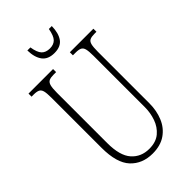

<svg xmlns="http://www.w3.org/2000/svg" viewBox="-268 -973 1067 1067"><g transform="rotate(-45 265.5 -439.0)"><path d="M263 10Q182 10 133 -42.5Q84 -95 84 -214V-608Q84 -644 79.5 -661Q75 -678 62.5 -684Q50 -690 26 -690H10V-714H203V-690H183Q160 -690 147.5 -684Q135 -678 130 -660Q125 -642 125 -605V-210Q125 -111 164.5 -66.5Q204 -22 268 -22Q321 -22 353 -49Q385 -76 399.5 -117.5Q414 -159 414 -203V-607Q414 -643 409.5 -660.5Q405 -678 392.5 -684Q380 -690 356 -690H335V-714H520V-690H504Q481 -690 468.5 -684Q456 -678 451.5 -660Q447 -642 447 -606V-201Q447 -143 427 -95Q407 -47 366 -18.5Q325 10 263 10ZM272 -771Q222 -771 199 -802Q176 -833 175 -888H199Q206 -843 223 -825Q240 -807 272 -807Q302 -807 319 -824.5Q336 -842 344 -888H367Q366 -833 344 -802Q322 -771 272 -771Z"/></g></svg>

Font: Noto Serif Tamil ExtraCondensed ExtraLight
Style: Italic
Weight: 200
Width: 2
Italic angle: -12°
Designer: Indian Type Foundry, Tom Grace, and the Monotype Design Team
Foundry: Monotype Imaging Inc.
Version: Version 2.003; ttfautohint (v1.8.4.7-5d5b)